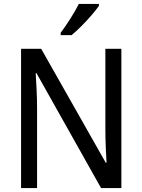

<svg xmlns="http://www.w3.org/2000/svg" viewBox="-20 -964 730 984"><path d="M602 0H498L167 -589H163Q165 -552 167.5 -505.5Q170 -459 170 -413V0H88V-714H191L522 -130H526Q524 -161 522 -211Q520 -261 520 -302V-714H602ZM487 -934Q474 -915 449.5 -886.5Q425 -858 397 -830Q369 -802 347 -784H291V-796Q315 -828 341 -869Q367 -910 384 -944H487Z"/></svg>

Font: Noto Sans Gujarati SemiCondensed
Style: Regular
Weight: 400
Width: 4
Designer: Jelle Bosma - Monotype Design Team, Universal Thirst
Foundry: Monotype Imaging Inc.
Version: Version 2.106; ttfautohint (v1.8.4.7-5d5b)